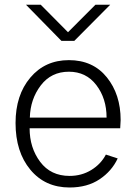

<svg xmlns="http://www.w3.org/2000/svg" viewBox="-20 -789 583 826"><path d="M46.9 -259.8Q46.9 -379.9 110.4 -455.1Q173.8 -530.3 276.4 -530.3Q379.9 -530.3 439.5 -456.5Q499 -382.8 499 -272.5Q499 -260.7 497.1 -237.3H107.4Q107.4 -153.3 152.8 -92.8Q198.2 -32.2 279.3 -32.2Q331.1 -32.2 372.6 -57.6Q414.1 -83 435.5 -124L486.3 -107.4Q460.9 -52.7 408.2 -17.6Q355.5 17.6 279.3 17.6Q173.8 17.6 110.4 -59.1Q46.9 -135.7 46.9 -259.8ZM108.4 -283.2H438.5Q438.5 -365.2 394.5 -422.9Q350.6 -480.5 276.4 -480.5Q200.2 -480.5 155.3 -421.4Q110.4 -362.3 108.4 -283.2ZM91.8 -768.6H155.3L272.5 -650.4L390.6 -768.6H454.1L299.8 -613.3H244.1Z"/></svg>

Font: Gothic A1 Light
Style: Regular
Weight: 300
Version: Version 2.50